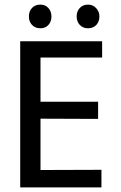

<svg xmlns="http://www.w3.org/2000/svg" viewBox="-20 -820 528 840"><path d="M157.2 -568.4V-375H409.2V-299.8L157.2 -300.8V-76.2L423.8 -77.1V0H68.4V-639.6H426.8V-568.4ZM365.2 -696.3Q342.8 -696.3 329.1 -710.9Q315.4 -725.6 315.4 -748Q315.4 -770.5 329.1 -785.2Q342.8 -799.8 365.2 -799.8Q386.7 -799.8 400.9 -784.2Q415 -768.6 415 -748Q415 -725.6 401.4 -710.9Q387.7 -696.3 365.2 -696.3ZM156.2 -696.3Q133.8 -696.3 120.1 -710.9Q106.4 -725.6 106.4 -748Q106.4 -770.5 120.1 -785.2Q133.8 -799.8 156.2 -799.8Q178.7 -799.8 191.9 -784.7Q205.1 -769.5 205.1 -748Q205.1 -725.6 191.9 -710.9Q178.7 -696.3 156.2 -696.3Z"/></svg>

Font: Puritan
Style: Regular
Weight: 400
Version: 2.0a